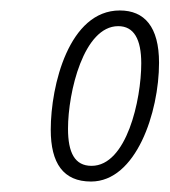

<svg xmlns="http://www.w3.org/2000/svg" viewBox="-20 -742 324 367"><path d="M154 -395C240 -395 284 -527 284 -622C284 -691 256 -722 209 -722C112 -722 77 -579 77 -494C77 -430 101 -395 154 -395ZM155 -425C123 -425 110 -450 110 -496C110 -566 140 -692 206 -692C236 -692 250 -667 250 -621C250 -551 222 -425 155 -425Z"/></svg>

Font: Noto Sans ExtraCondensed ExtraLight
Style: Italic
Weight: 200
Width: 2
Italic angle: -12°
Designer: Monotype Design Team
Foundry: Monotype Imaging Inc.
Version: Version 2.013